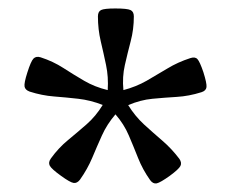

<svg xmlns="http://www.w3.org/2000/svg" viewBox="-20 -783 540 449"><path d="M331.1 -361.8Q313.5 -386.7 303 -413.3Q292.5 -439.9 281.2 -466.3Q270 -492.7 250 -515.6Q230 -492.2 218.3 -466.1Q206.5 -439.9 195.6 -413.8Q184.6 -387.7 167 -362.8Q160.2 -354 152.1 -355.2Q144 -356.4 123 -371.6Q100.6 -387.7 96.4 -395.5Q92.3 -403.3 99.1 -412.6Q116.7 -437 138.9 -455.3Q161.1 -473.6 182.6 -492.4Q204.1 -511.2 220.2 -537.6Q191.4 -548.8 163.1 -552Q134.8 -555.2 106.4 -557.4Q78.1 -559.6 49.3 -568.8Q38.6 -572.8 37.4 -580.8Q36.1 -588.9 43.9 -613.3Q52.2 -639.6 58.3 -646Q64.5 -652.3 75.2 -648.9Q104 -639.6 128.2 -624Q152.3 -608.4 177 -594Q201.7 -579.6 231.9 -572.3Q233.9 -603 228 -630.9Q222.2 -658.7 215.6 -686.5Q209 -714.4 209 -744.6Q209 -755.9 216.3 -759.5Q223.6 -763.2 249.5 -763.2Q277.3 -763.2 285.2 -759.5Q293 -755.9 293 -744.6Q293 -714.4 285.6 -686.5Q278.3 -658.7 272 -630.9Q265.6 -603 268.6 -572.3Q298.3 -580.1 323 -594.2Q347.7 -608.4 371.8 -623Q396 -637.7 424.8 -647Q436 -650.9 441.7 -644.8Q447.3 -638.7 455.6 -614.3Q463.9 -587.9 462.9 -579.3Q461.9 -570.8 451.2 -567.4Q421.9 -558.1 393.3 -556.4Q364.7 -554.7 336.4 -552Q308.1 -549.3 279.8 -537.1Q295.9 -511.2 316.9 -491.9Q337.9 -472.7 359.6 -454.1Q381.3 -435.5 399.4 -411.6Q405.8 -402.3 401.9 -394.8Q397.9 -387.2 377.4 -372.1Q355 -356 346.4 -354.2Q337.9 -352.5 331.1 -361.8Z"/></svg>

Font: Dai Banna SIL
Style: Regular
Weight: 400
Designer: Victor Gaultney
Foundry: SIL International
Version: Version 4.000